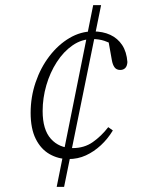

<svg xmlns="http://www.w3.org/2000/svg" viewBox="-20 -684 554 752"><path d="M100 -242Q100 -304 119.5 -361.5Q139 -419 173.5 -464Q208 -509 252 -535Q296 -561 344 -561Q383 -561 412 -547.5Q441 -534 458.5 -507.5Q476 -481 479 -441Q478 -425 470.5 -417.5Q463 -410 451 -410Q436 -410 428.5 -420.5Q421 -431 418 -449L403 -533L429 -506Q410 -517 389 -524Q368 -531 342 -531Q300 -531 264.5 -506.5Q229 -482 202.5 -441Q176 -400 161.5 -350Q147 -300 147 -249Q147 -176 179.5 -140Q212 -104 265 -104Q310 -104 343.5 -127.5Q377 -151 404 -186L422 -173Q402 -140 375 -115Q348 -90 316.5 -75.5Q285 -61 248 -61Q208 -61 174 -80.5Q140 -100 120 -140Q100 -180 100 -242ZM231 48H202L345 -664H376Z"/></svg>

Font: Source Serif 4 18pt Light
Style: Italic
Weight: 300
Italic angle: -12°
Designer: Frank Grießhammer
Foundry: Adobe Systems Incorporated
Version: Version 4.004;hotconv 1.0.116;makeotfexe 2.5.65601